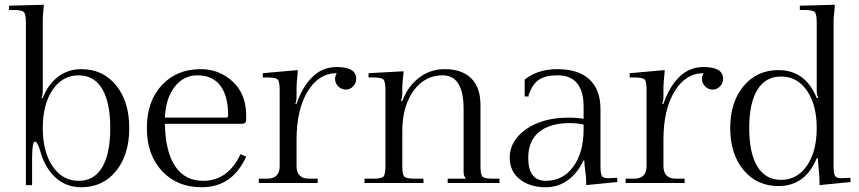

<svg xmlns="http://www.w3.org/2000/svg" viewBox="-20 -770 3617 808"><path d="M89 9V-71V-675Q89 -711 80 -719.5Q71 -728 35 -728H18V-746L164 -750V-743Q160 -703 160 -689V-392Q160 -368 155 -360V-358H160Q183 -416 225 -447.5Q267 -479 322 -479Q413 -479 468.5 -411Q524 -343 524 -231Q524 -119 468.5 -50.5Q413 18 322 18Q259 18 214.5 -22Q170 -62 150 -132Q138 -174 127 -174Q115 -174 115 -99V9ZM311 -9Q376 -9 410 -66Q444 -123 444 -231Q444 -339 410 -396Q376 -453 311 -453Q243 -453 201.5 -392Q160 -331 160 -231Q160 -131 201.5 -70Q243 -9 311 -9Z M674 -275H932Q940 -275 940 -284Q940 -367 907 -410Q874 -453 811 -453Q752 -453 714.5 -404Q677 -355 674 -275ZM1016 -266Q1016 -249 998 -249H674Q676 -132 717 -70.5Q758 -9 835 -9Q939 -9 992 -121L1016 -111Q958 18 829 18Q725 18 661.5 -50.5Q598 -119 598 -231Q598 -343 660.5 -411Q723 -479 825 -479Q903 -479 959.5 -426.5Q1016 -374 1016 -284Z M1228 -333Q1252 -404 1294.5 -446Q1337 -488 1397 -488Q1428 -488 1449 -480Q1479 -469 1479 -438Q1479 -420 1466 -406.5Q1453 -393 1435 -393Q1417 -393 1403.5 -406.5Q1390 -420 1390 -438Q1390 -450 1397 -461V-462Q1321 -462 1274.5 -385Q1228 -308 1228 -182V-71Q1228 -18 1282 -18H1317V0H1069V-18H1104Q1157 -18 1157 -71V-391Q1157 -427 1148.5 -435.5Q1140 -444 1104 -444H1086V-462L1233 -475V-467Q1228 -417 1228 -405V-367Q1228 -342 1223 -335V-333Z M1514 0V-18H1549Q1585 -18 1593.5 -26.5Q1602 -35 1602 -71V-391Q1602 -427 1593.5 -435.5Q1585 -444 1549 -444H1531V-462L1678 -470V-463Q1673 -413 1673 -405V-379Q1673 -361 1668 -348V-345H1673Q1696 -406 1743 -442.5Q1790 -479 1851 -479Q1924 -479 1963 -440.5Q2002 -402 2002 -328V-71Q2002 -35 2010.5 -26.5Q2019 -18 2055 -18H2082V0H1864V-18H1940V-20Q1931 -29 1931 -46V-311Q1931 -453 1843 -453Q1767 -453 1720 -387.5Q1673 -322 1673 -218V-71Q1673 -35 1682 -26.5Q1691 -18 1727 -18H1762V0Z M2507 -311V-71Q2507 -40 2512.5 -30Q2518 -20 2540 -20Q2543 -20 2549.5 -20.5Q2556 -21 2560 -21L2577 -22L2578 -4L2447 9V1Q2447 -24 2443 -51.5Q2439 -79 2439 -94H2435Q2411 -42 2370 -12Q2329 18 2277 18Q2209 18 2167 -16Q2125 -50 2125 -106Q2125 -178 2194.5 -226.5Q2264 -275 2374 -275Q2408 -275 2436 -270V-320Q2436 -453 2326 -453Q2275 -453 2248 -434.5Q2221 -416 2205 -372V-364H2188V-435Q2243 -479 2325 -479Q2414 -479 2460.5 -436Q2507 -393 2507 -311ZM2277 -9Q2349 -9 2392.5 -68.5Q2436 -128 2436 -226V-246Q2406 -252 2379 -252Q2294 -252 2248.5 -214.5Q2203 -177 2203 -106Q2203 -9 2277 -9Z M2772 -333Q2796 -404 2838.5 -446Q2881 -488 2941 -488Q2972 -488 2993 -480Q3023 -469 3023 -438Q3023 -420 3010 -406.5Q2997 -393 2979 -393Q2961 -393 2947.5 -406.5Q2934 -420 2934 -438Q2934 -450 2941 -461V-462Q2865 -462 2818.5 -385Q2772 -308 2772 -182V-71Q2772 -18 2826 -18H2861V0H2613V-18H2648Q2701 -18 2701 -71V-391Q2701 -427 2692.5 -435.5Q2684 -444 2648 -444H2630V-462L2777 -475V-467Q2772 -417 2772 -405V-367Q2772 -342 2767 -335V-333Z M3417 -675Q3417 -711 3408.5 -719.5Q3400 -728 3364 -728H3346V-746L3493 -750V-743Q3488 -693 3488 -689V-71Q3488 -40 3494 -30Q3500 -20 3522 -20Q3525 -20 3531 -20.5Q3537 -21 3541 -21L3558 -22L3560 -4L3429 9V1Q3429 -24 3425.5 -57Q3422 -90 3422 -104H3417Q3369 13 3256 13Q3165 13 3109 -54.5Q3053 -122 3053 -231Q3053 -340 3109 -407.5Q3165 -475 3256 -475Q3369 -475 3417 -358H3423V-361Q3417 -370 3417 -392ZM3267 -448Q3202 -448 3167.5 -392.5Q3133 -337 3133 -231Q3133 -125 3167.5 -69Q3202 -13 3267 -13Q3335 -13 3376 -73Q3417 -133 3417 -231Q3417 -329 3376 -388.5Q3335 -448 3267 -448Z"/></svg>

Font: Foglihten068fMac
Style: Regular
Weight: 500
Designer: gluk (gluksza@wp.pl)
Foundry: gluk (gluksza@wp.pl)
Version: Version 0.68